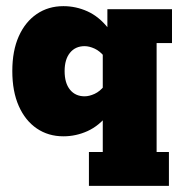

<svg xmlns="http://www.w3.org/2000/svg" viewBox="-20 -433 586 624"><path d="M269 171V61H314V-71L332 -62Q302 -24 264.5 -7Q227 10 186 10Q137 10 99.5 -15.5Q62 -41 41 -88.5Q20 -136 20 -202Q20 -268 41 -315Q62 -362 99.5 -387.5Q137 -413 186 -413Q227 -413 264.5 -396Q302 -379 332 -341L329 -332V-403H539V-293H489V61H529V171ZM255 -120Q270 -120 287.5 -128Q305 -136 320 -155L314 -106V-305L320 -248Q305 -267 287.5 -275Q270 -283 255 -283Q225 -283 207.5 -261.5Q190 -240 190 -202Q190 -163 207.5 -141.5Q225 -120 255 -120Z"/></svg>

Font: Rokkitt Black
Style: Regular
Weight: 900
Designer: Vernon Adams
Foundry: Vernon Adams
Version: Version 3.103